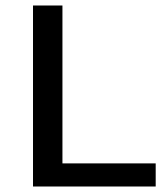

<svg xmlns="http://www.w3.org/2000/svg" viewBox="-20 -678 607 698"><path d="M546 -84V0H100V-658H207V-84Z"/></svg>

Font: Ysabeau Semibold
Style: Regular
Weight: 600
Designer: Christian Thalmann (Catharsis Fonts)
Version: Version 0.003